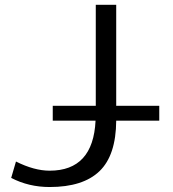

<svg xmlns="http://www.w3.org/2000/svg" viewBox="-20 -750 701 780"><path d="M194.3 -259.8V-320.3H369.1V-730.5H452.1V-320.3H627V-259.8H452.1Q451.2 -119.1 384.3 -54.7Q317.4 9.8 181.6 9.8Q96.7 9.8 25.4 -27.3L44.9 -93.8Q119.1 -56.6 181.6 -56.6Q358.4 -56.6 368.2 -259.8Z"/></svg>

Font: Gen Shin Gothic Normal
Style: Regular
Weight: 300
Designer: [Source Han Sans]
Ryoko NISHIZUKA  (kana & ideographs); Paul D. Hunt (Latin, Greek & Cyrillic); Wenlong ZHANG  (bopomofo
Version: Version 1.002.20150607